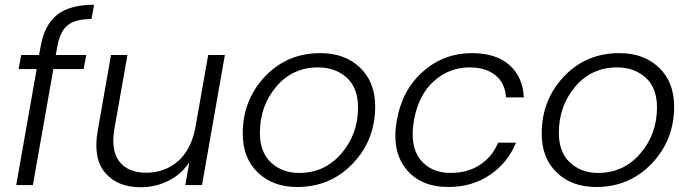

<svg xmlns="http://www.w3.org/2000/svg" viewBox="-20 -777 2895 806"><path d="M48 0 134 -487H58L69 -546H144L151 -584Q167 -673 220 -715Q273 -757 375 -757L364 -697Q296 -697 264 -671Q232 -645 221 -584L214 -546H342L331 -487H204L118 0Z M924 -546 828 0H758L775 -96Q741 -45 687 -18Q633 9 571 9Q473 9 421.5 -51.5Q370 -112 390 -227L446 -546H515L460 -235Q445 -146 481 -99Q517 -52 594 -52Q670 -52 725 -98.5Q780 -145 799 -235L854 -546Z M1555 -330Q1555 -189 1461 -90.5Q1367 8 1228 8Q1125 8 1062 -53Q999 -114 999 -216Q999 -357 1092 -455.5Q1185 -554 1325 -554Q1428 -554 1491.5 -493Q1555 -432 1555 -330ZM1071 -219Q1071 -138 1118 -94.5Q1165 -51 1236 -51Q1343 -51 1413 -132.5Q1483 -214 1483 -326Q1483 -408 1435.5 -451Q1388 -494 1315 -494Q1208 -494 1139.5 -413Q1071 -332 1071 -219Z M1961 -554Q2062 -554 2118.5 -504Q2175 -454 2179 -368H2104Q2101 -427 2060.5 -460.5Q2020 -494 1951 -494Q1866 -494 1801.5 -436.5Q1737 -379 1718 -273Q1699 -166 1743.5 -108.5Q1788 -51 1872 -51Q1942 -51 1994 -84.5Q2046 -118 2071 -178H2146Q2112 -94 2037 -43Q1962 8 1862 8Q1745 8 1684 -68.5Q1623 -145 1646 -273Q1669 -401 1756.5 -477.5Q1844 -554 1961 -554Z M2810 -330Q2810 -189 2716 -90.5Q2622 8 2483 8Q2380 8 2317 -53Q2254 -114 2254 -216Q2254 -357 2347 -455.5Q2440 -554 2580 -554Q2683 -554 2746.5 -493Q2810 -432 2810 -330ZM2326 -219Q2326 -138 2373 -94.5Q2420 -51 2491 -51Q2598 -51 2668 -132.5Q2738 -214 2738 -326Q2738 -408 2690.5 -451Q2643 -494 2570 -494Q2463 -494 2394.5 -413Q2326 -332 2326 -219Z"/></svg>

Font: Poppins Light
Style: Italic
Weight: 300
Italic angle: -10°
Designer: Ninad Kale (Devanagari), Jonny Pinhorn (Latin)
Foundry: Indian Type Foundry
Version: Version 3.200;PS 1.000;hotconv 16.6.54;makeotf.lib2.5.65590